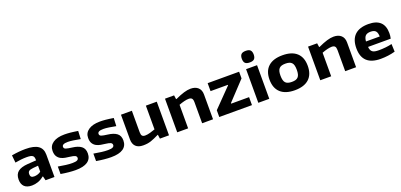

<svg xmlns="http://www.w3.org/2000/svg" viewBox="19 -1844 6048 2897"><g transform="rotate(-20 3042.5 -395.0)"><path d="M196 5Q115 5 74.5 -34.5Q34 -74 34 -148Q34 -231 84.5 -272.5Q135 -314 244 -322L381 -331V-335Q381 -360 376.5 -377.5Q372 -395 359 -405.5Q346 -416 322.5 -420.5Q299 -425 261 -425Q219 -425 172.5 -420Q126 -415 77 -406L65 -526Q127 -537 182.5 -542Q238 -547 288 -547Q425 -547 490.5 -501Q556 -455 556 -359V0H413L396 -67H388Q343 -29 293.5 -12Q244 5 196 5ZM273 -113Q301 -113 331 -122.5Q361 -132 381 -149V-245L302 -238Q251 -233 231.5 -218.5Q212 -204 212 -169Q212 -140 226.5 -126.5Q241 -113 273 -113Z M893 12Q845 12 783 6Q721 0 657 -11V-131Q726 -119 780 -112Q834 -105 884 -105Q936 -105 959.5 -116.5Q983 -128 983 -152Q983 -178 958.5 -189.5Q934 -201 881 -207Q846 -211 807.5 -217.5Q769 -224 737 -241Q705 -258 684 -290.5Q663 -323 663 -379Q663 -460 730 -506Q797 -552 914 -552Q937 -552 959 -551Q981 -550 1006.5 -547.5Q1032 -545 1062 -541Q1092 -537 1130 -531L1124 -402Q1064 -414 1013 -421.5Q962 -429 927 -429Q877 -429 854.5 -417.5Q832 -406 832 -383Q832 -355 862 -345Q892 -335 958 -327Q1051 -316 1101 -278.5Q1151 -241 1151 -164Q1151 -77 1086.5 -32.5Q1022 12 893 12Z M1464 12Q1416 12 1354 6Q1292 0 1228 -11V-131Q1297 -119 1351 -112Q1405 -105 1455 -105Q1507 -105 1530.5 -116.5Q1554 -128 1554 -152Q1554 -178 1529.5 -189.5Q1505 -201 1452 -207Q1417 -211 1378.5 -217.5Q1340 -224 1308 -241Q1276 -258 1255 -290.5Q1234 -323 1234 -379Q1234 -460 1301 -506Q1368 -552 1485 -552Q1508 -552 1530 -551Q1552 -550 1577.5 -547.5Q1603 -545 1633 -541Q1663 -537 1701 -531L1695 -402Q1635 -414 1584 -421.5Q1533 -429 1498 -429Q1448 -429 1425.5 -417.5Q1403 -406 1403 -383Q1403 -355 1433 -345Q1463 -335 1529 -327Q1622 -316 1672 -278.5Q1722 -241 1722 -164Q1722 -77 1657.5 -32.5Q1593 12 1464 12Z M1979 10Q1901 10 1860.5 -30Q1820 -70 1820 -142V-540H1995V-194Q1995 -154 2009.5 -137Q2024 -120 2058 -120Q2093 -120 2137.5 -132.5Q2182 -145 2220 -159V-540H2395V0H2249L2240 -65H2236Q2194 -45 2163.5 -31Q2133 -17 2104.5 -8Q2076 1 2047 5.5Q2018 10 1979 10Z M2527 -540H2673L2682 -477H2691Q2771 -514 2831 -532Q2891 -550 2939 -550Q3015 -550 3058.5 -510.5Q3102 -471 3102 -398V0H2927V-339Q2927 -381 2911.5 -398.5Q2896 -416 2861 -416Q2830 -416 2787.5 -405.5Q2745 -395 2702 -378V0H2527Z M3202 -109 3490 -404V-412H3212V-540H3717V-433L3440 -138V-128H3727V0H3202Z M3917 -616Q3866 -616 3844 -638Q3822 -660 3822 -709Q3822 -757 3844 -779.5Q3866 -802 3917 -802Q3970 -802 3991.5 -779Q4013 -756 4013 -709Q4013 -662 3991.5 -639Q3970 -616 3917 -616ZM3829 -540H4005V0H3829Z M4414 11Q4265 11 4186 -61Q4107 -133 4107 -270Q4107 -407 4186 -478.5Q4265 -550 4414 -550Q4564 -550 4642.5 -478.5Q4721 -407 4721 -270Q4721 -133 4642.5 -61Q4564 11 4414 11ZM4414 -123Q4450 -123 4474.5 -130.5Q4499 -138 4515 -155.5Q4531 -173 4538 -201Q4545 -229 4545 -270Q4545 -311 4538 -339Q4531 -367 4515 -384Q4499 -401 4474.5 -408.5Q4450 -416 4414 -416Q4379 -416 4354 -408.5Q4329 -401 4313 -383.5Q4297 -366 4290 -338Q4283 -310 4283 -270Q4283 -188 4313 -155.5Q4343 -123 4414 -123Z M4824 -540H4970L4979 -477H4988Q5068 -514 5128 -532Q5188 -550 5236 -550Q5312 -550 5355.5 -510.5Q5399 -471 5399 -398V0H5224V-339Q5224 -381 5208.5 -398.5Q5193 -416 5158 -416Q5127 -416 5084.5 -405.5Q5042 -395 4999 -378V0H4824Z M5794 9Q5500 9 5500 -266Q5500 -406 5574 -477.5Q5648 -549 5794 -549Q5920 -549 5983.5 -489.5Q6047 -430 6047 -312Q6047 -289 6044.5 -267Q6042 -245 6037 -226H5673Q5676 -195 5685 -175Q5694 -155 5710.5 -143.5Q5727 -132 5751.5 -127.5Q5776 -123 5812 -123Q5837 -123 5865.5 -124.5Q5894 -126 5922 -129Q5950 -132 5975.5 -136.5Q6001 -141 6021 -146L6026 -22Q5974 -7 5914 1Q5854 9 5794 9ZM5786 -429Q5730 -429 5703.5 -402.5Q5677 -376 5672 -314H5893Q5891 -377 5866.5 -403Q5842 -429 5786 -429Z"/></g></svg>

Font: Encode Sans Wide
Style: Bold
Weight: 700
Designer: Pablo Impallari, Andres Torresi
Foundry: Pablo Impallari, Andres Torresi
Version: Version 1.000; ttfautohint (v1.00) -l 8 -r 50 -G 200 -x 14 -